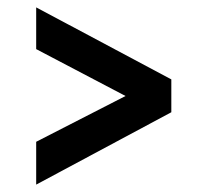

<svg xmlns="http://www.w3.org/2000/svg" viewBox="-20 -549 540 520"><path d="M78 -49V-165L320 -289L78 -416V-529L444 -334V-245Z"/></svg>

Font: Radio Canada Condensed Medium
Style: Regular
Weight: 500
Width: 3
Designer: Charles Daoud, Etienne Aubert Bonn, Alexandre Saumier Demers, Jacques Le Bailly
Foundry: Radio-Canada
Version: Version 2.104; ttfautohint (v1.8.4.7-5d5b);gftools[0.9.28.de